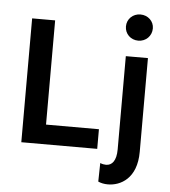

<svg xmlns="http://www.w3.org/2000/svg" viewBox="-62 -831 958 1081"><g transform="rotate(5 416.5 -290.5)"><path d="M82 0H511V-111H212V-700H82ZM535 78 533 183C548 190 567 194 588 194C659 194 751 147 751 -4V-534H626V-7C626 57 602 85 568 85C558 85 547 83 535 78ZM688 -627C731 -627 764 -660 764 -703C764 -743 731 -775 688 -775C645 -775 612 -743 612 -701C612 -659 645 -627 688 -627Z"/></g></svg>

Font: Chess Sans SemiBold
Style: Regular
Weight: 600
Designer: Wolf Bōese
Foundry: Wolf Bōese
Version: Version 7.223;Glyphs 3.3 (3306)